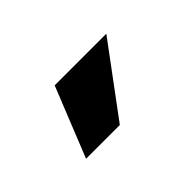

<svg xmlns="http://www.w3.org/2000/svg" viewBox="-35 -832 363 363"><g transform="rotate(-45 147.0 -650.0)"><path d="M49.8 -580.1 106 -720.2H244.1L140.1 -580.1Z"/></g></svg>

Font: Uncut Sans
Style: Bold
Weight: 700
Designer: Kasper Nordkvist
Foundry: UNCUT.wtf
Version: Version 1.304;Glyphs 3.2 (3246)